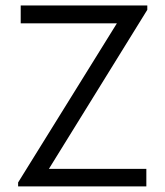

<svg xmlns="http://www.w3.org/2000/svg" viewBox="-20 -668 592 688"><path d="M504.4 0H44.9V-14.2L398.9 -584.5H54.2V-648.4H507.8V-632.8L155.3 -63H504.4Z"/></svg>

Font: Potro Sans Bangla
Style: Regular
Weight: 400
Designer: Jayed Ahsan Saad
Foundry: Codepotro
Version: Potro Sans Bangla; Version 0.905